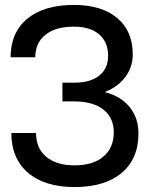

<svg xmlns="http://www.w3.org/2000/svg" viewBox="-20 -745 604 778"><path d="M281 -334H233V-410H281Q346 -410 382 -438.5Q418 -467 418 -519Q418 -575 381.5 -606Q345 -637 279 -637Q205 -637 164 -604Q123 -571 123 -513H23Q23 -613 90.5 -669Q158 -725 279 -725Q392 -725 455 -672Q518 -619 518 -524Q518 -474 488.5 -434Q459 -394 407 -373V-371Q470 -355 505.5 -311Q541 -267 541 -204Q541 -101 472.5 -44Q404 13 282 13Q161 13 93.5 -45Q26 -103 26 -206H126Q126 -144 167.5 -109.5Q209 -75 282 -75Q357 -75 399 -110.5Q441 -146 441 -209Q441 -268 399 -301Q357 -334 281 -334Z"/></svg>

Font: Non Bureau
Style: Regular
Weight: 400
Designer: Jona Saucedo
Foundry: Non Foundry
Version: Version 1.000; ttfautohint (v1.8.4)